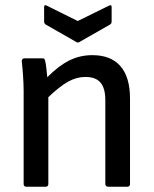

<svg xmlns="http://www.w3.org/2000/svg" viewBox="-20 -711 585 731"><path d="M269 -552C274 -548 279 -548 284 -552L398 -617C403 -620 405 -623 405 -630V-684C405 -692 401 -693 394 -689L276 -631L159 -689C152 -693 148 -692 148 -684V-630C148 -623 150 -620 155 -617ZM80 0H154C160 0 164 -4 164 -10V-341C223 -397 261 -418 305 -418C357 -418 381 -391 381 -329V-10C381 -4 386 0 392 0H465C471 0 475 -4 475 -10V-336C475 -445 425 -501 332 -501C268 -501 218 -475 160 -417C158 -441 155 -467 152 -479C150 -487 148 -489 141 -489H74C66 -489 62 -484 63 -476C66 -451 70 -401 70 -366V-10C70 -4 74 0 80 0Z"/></svg>

Font: Sofia Sans Cond SemiBold
Style: Regular
Weight: 600
Width: 3
Designer: Botio Nikoltchev, Ani Petrova
Foundry: lettersoup
Version: Version 4.100